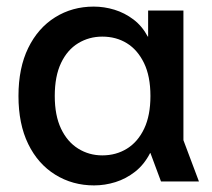

<svg xmlns="http://www.w3.org/2000/svg" viewBox="-20 -550 644 582"><path d="M265 12Q200 12 147.5 -20.5Q95 -53 65.5 -113.5Q36 -174 36 -259Q36 -344 65.5 -404.5Q95 -465 147 -497.5Q199 -530 264 -530Q296 -530 327 -520.5Q358 -511 384.5 -491Q411 -471 428 -439H429V-518H536V-125L583 0H468L436 -86H435Q417 -51 389.5 -29.5Q362 -8 330 2Q298 12 265 12ZM290 -79Q332 -79 365 -99.5Q398 -120 417 -160Q436 -200 436 -259Q436 -319 416.5 -359Q397 -399 364.5 -419Q332 -439 290 -439Q250 -439 217 -419Q184 -399 165 -359Q146 -319 146 -259Q146 -200 165 -160Q184 -120 217 -99.5Q250 -79 290 -79Z"/></svg>

Font: TikTok Sans 24pt Medium
Style: Regular
Weight: 500
Version: Version 4.000